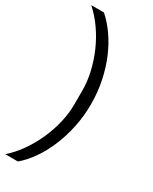

<svg xmlns="http://www.w3.org/2000/svg" viewBox="-234 -812 798 1001"><g transform="rotate(30 165.0 -311.5)"><path d="M252 -312Q252 -239 237.5 -171.5Q223 -104 198.5 -46Q174 12 141 59Q108 106 71 137H-5Q36 101 69.5 53Q103 5 127 -49Q151 -103 164 -159Q177 -215 177 -268V-354Q177 -406 164 -462Q151 -518 127.5 -572Q104 -626 70.5 -674Q37 -722 -5 -760H71Q109 -727 142 -680Q175 -633 199.5 -575.5Q224 -518 238 -451Q252 -384 252 -312Z"/></g></svg>

Font: Aneliza
Style: Regular
Weight: 400
Designer: Mike Abbink, Paul van der Laan, Pieter van Rosmalen
Foundry: Bold Monday
Version: Version 3.001;September 8, 2019;FontCreator 11.5.0.2425 64-b